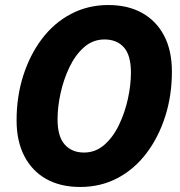

<svg xmlns="http://www.w3.org/2000/svg" viewBox="-20 -732 718 764"><path d="M299 12Q221 12 164.5 -19.5Q108 -51 77 -110.5Q46 -170 46 -253Q46 -348 72.5 -431Q99 -514 147 -577.5Q195 -641 262.5 -676.5Q330 -712 411 -712Q489 -712 545.5 -680.5Q602 -649 633 -590Q664 -531 664 -447Q664 -352 637.5 -269Q611 -186 563 -122.5Q515 -59 448 -23.5Q381 12 299 12ZM314 -125Q360 -125 395 -155.5Q430 -186 453.5 -235Q477 -284 489 -339Q501 -394 501 -443Q501 -512 473 -543.5Q445 -575 396 -575Q350 -575 315 -544.5Q280 -514 256.5 -465Q233 -416 221 -361Q209 -306 209 -257Q209 -189 237.5 -157Q266 -125 314 -125Z"/></svg>

Font: Montserrat Thin
Style: Bold Italic
Weight: 700
Italic angle: -11.3°
Version: Version 9.000